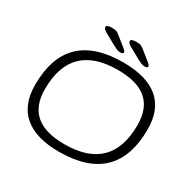

<svg xmlns="http://www.w3.org/2000/svg" viewBox="-186 -1052 1249 1247"><g transform="rotate(30 438.5 -429.0)"><path d="M409 6Q237 6 148 -69.5Q59 -145 59 -294Q59 -706 484 -706Q658 -706 747.5 -631.5Q837 -557 837 -408Q837 6 409 6ZM416 -54Q766 -54 766 -399Q766 -522 695.5 -584Q625 -646 478 -646Q128 -646 128 -301Q128 -178 199 -116Q270 -54 416 -54ZM432 -752Q417 -752 405.5 -757Q394 -762 373 -773L296 -816Q266 -832 266 -847Q266 -864 308 -864Q331 -864 342.5 -859Q354 -854 369 -841L440 -784Q454 -772 454 -764Q454 -752 432 -752ZM615 -752Q600 -752 588.5 -757Q577 -762 556 -773L479 -816Q449 -832 449 -847Q449 -864 491 -864Q514 -864 525.5 -859Q537 -854 552 -841L623 -784Q637 -772 637 -764Q637 -752 615 -752Z"/></g></svg>

Font: Asap Expanded Expanded Light
Style: Italic
Weight: 300
Width: 7
Italic angle: -6°
Designer: Pablo Cosgaya
Foundry: Omnibus-Type
Version: Version 3.001; ttfautohint (v1.8.4.7-5d5b)